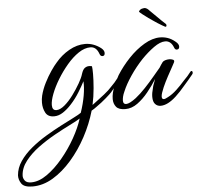

<svg xmlns="http://www.w3.org/2000/svg" viewBox="-190 -551 1028 960"><g transform="rotate(-5 324.5 -71.0)"><path d="M-65 349Q-107 349 -120.5 329Q-134 309 -133 287Q-130 250 -107.5 217Q-85 184 -50 155Q-15 126 25 102Q65 78 102.5 58.5Q140 39 168 25Q196 11 207 3Q222 -41 229 -81.5Q236 -122 234 -153Q224 -133 204.5 -101Q185 -69 160 -42Q140 -20 118 -5.5Q96 9 73 9Q42 9 30 -13.5Q18 -36 18 -64Q18 -73 19 -82Q20 -91 22 -99Q30 -131 46 -162.5Q62 -194 79.5 -219.5Q97 -245 109 -258Q138 -293 177.5 -315.5Q217 -338 258 -338Q300 -338 337 -310Q352 -298 352 -285Q352 -270 340 -270Q330 -270 326 -282Q313 -319 283 -319Q254 -319 223.5 -298.5Q193 -278 165 -245Q137 -212 114.5 -175Q92 -138 79 -104Q66 -70 66 -48Q66 -21 87 -21Q106 -21 128.5 -40Q151 -59 172 -87.5Q193 -116 209 -144Q225 -172 230 -190Q237 -212 247 -219Q257 -226 268 -226Q272 -226 275.5 -225.5Q279 -225 283 -224Q284 -219 284.5 -209Q285 -199 285 -185Q285 -156 281.5 -114Q278 -72 269 -31L280 -39Q306 -58 331 -78Q356 -98 368 -112Q379 -123 388 -133Q397 -143 405 -154Q407 -157 410 -157Q416 -157 416 -149Q416 -144 411 -139Q390 -113 367 -86Q361 -79 337.5 -58.5Q314 -38 288 -20Q275 -10 262 -3Q243 63 209.5 125.5Q176 188 132 238.5Q88 289 38 319Q-12 349 -65 349ZM-70 328Q-31 328 10 299Q51 270 89 224.5Q127 179 156 127.5Q185 76 199 31Q182 42 146.5 59.5Q111 77 68 101Q25 125 -14.5 154Q-54 183 -81 217.5Q-108 252 -110 290Q-111 303 -102 315.5Q-93 328 -70 328Z M431 4Q398 4 385 -12Q372 -28 372 -51Q372 -81 386.5 -115Q401 -149 412 -168Q439 -211 476 -250Q513 -289 554.5 -313.5Q596 -338 634 -338Q654 -338 673 -331.5Q692 -325 710 -310Q719 -303 722.5 -296.5Q726 -290 726 -285Q726 -270 713 -270Q704 -270 700 -282Q687 -316 658 -316Q633 -316 601 -293Q569 -270 538 -238Q504 -202 476 -160.5Q448 -119 434 -85Q427 -70 424.5 -58.5Q422 -47 422 -39Q422 -21 437 -21Q454 -21 487 -46Q511 -65 536.5 -92Q562 -119 584 -145.5Q606 -172 619 -187Q624 -195 628.5 -202Q633 -209 637 -214Q641 -219 650.5 -222Q660 -225 670 -225Q682 -225 690 -221Q698 -217 693 -207Q693 -206 682 -186.5Q671 -167 656.5 -140Q642 -113 631 -88Q625 -74 621 -62Q617 -50 617 -42Q617 -29 627 -29Q634 -29 648 -37Q670 -48 692.5 -69Q715 -90 734 -112Q745 -123 754 -133Q763 -143 771 -154Q774 -157 776 -157Q782 -157 782 -148Q782 -143 778 -139Q767 -126 756 -112.5Q745 -99 733 -86Q722 -73 710.5 -60.5Q699 -48 687 -37Q644 3 608 3Q592 3 581 -8.5Q570 -20 570 -45Q570 -64 577 -88Q579 -99 583.5 -110Q588 -121 592 -133Q572 -101 546.5 -69.5Q521 -38 492 -17Q463 4 431 4ZM665 -389Q663 -390 652 -396Q641 -402 629 -410Q617 -418 611 -422Q602 -428 585.5 -439.5Q569 -451 555.5 -462Q542 -473 541 -475Q541 -479 548 -484.5Q555 -490 568 -491H569Q576 -491 582.5 -486.5Q589 -482 593 -477Q604 -467 627 -443.5Q650 -420 669 -403Q672 -400 672 -396Q672 -387 665 -389Z"/></g></svg>

Font: Birthstone
Style: Regular
Weight: 400
Designer: Robert E. Leuschke
Foundry: Robert E. Leuschke
Version: Version 1.013; ttfautohint (v1.8.3)